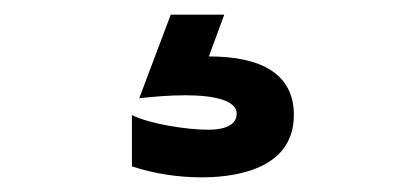

<svg xmlns="http://www.w3.org/2000/svg" viewBox="-20 20 540 262"><path d="M160 177V247C190 257 223 262 255 262C290 262 381 256 381 177C381 121 337 97 265 97L286 40H213L170 154C189 152 211 150 233 150C272 150 303 157 303 175C303 185 296 197 264 197C234 197 184 189 160 177Z"/></svg>

Font: LINE Seed JP App_OTF Bold
Style: Regular
Weight: 700
Designer: LINE & Fontrix & Fontworks
Version: Version 1.009